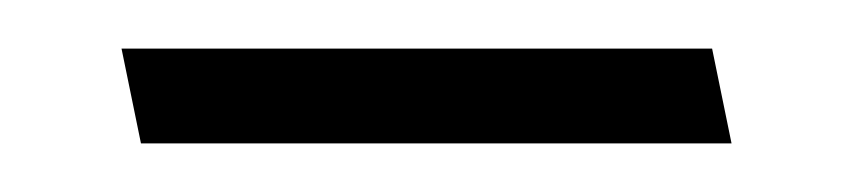

<svg xmlns="http://www.w3.org/2000/svg" viewBox="-20 -312 351 79"><path d="M281 -253H38L30 -292H273Z"/></svg>

Font: Palanquin Thin
Style: Regular
Weight: 250
Designer: Pria Ravichandran
Version: Version 1.001